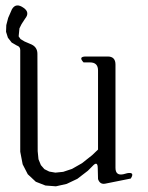

<svg xmlns="http://www.w3.org/2000/svg" viewBox="-20 -692 540 699"><path d="M400.4 -81.1Q400.4 -51.8 428.7 -57.6L443.4 -61.5Q471.7 -66.4 456.1 -42L363.3 -23.4Q343.8 -19.5 336.9 -40L335.9 -79.1Q335.9 -108.4 316.4 -86.9L299.8 -70.3L261.7 -41L222.7 -22.5L183.6 -13.7L145.5 -16.6L110.4 -30.3L81.1 -57.6L62.5 -93.8L53.7 -139.6V-509.8Q53.7 -522.5 41 -526.4L22.5 -537.1L8.8 -554.7L2 -576.2L2.9 -600.6L9.8 -627L23.4 -658.2Q38.1 -683.6 66.4 -663.1Q89.8 -646.5 71.3 -624L58.6 -604.5L50.8 -588.9L47.9 -559.6L54.7 -549.8L69.3 -541L89.8 -532.2Q116.2 -522.5 116.2 -496.1L117.2 -141.6L120.1 -112.3L128.9 -90.8L141.6 -76.2L159.2 -67.4L181.6 -63.5L210 -66.4L242.2 -77.1L278.3 -97.7L315.4 -127L336.9 -147.5V-435.5Q336.9 -464.8 307.6 -464.8H284.2Q263.7 -486.3 293 -486.3H372.1Q400.4 -486.3 400.4 -457Z"/></svg>

Font: B2 Hana
Style: Regular
Weight: 500
Version: 2020-08-05; (max)